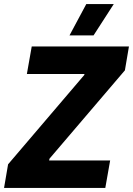

<svg xmlns="http://www.w3.org/2000/svg" viewBox="-40 -930 658 950"><path d="M-20 0H481L505 -136H203L205 -145L578 -582L598 -700H117L93 -564H378L377 -559L0 -117ZM523 -910H387L304 -755H423Z"/></svg>

Font: Fixel Text 20240404
Style: Bold Italic
Weight: 700
Width: 4
Italic angle: -10°
Designer: AlfaBravo + MacPaw
Foundry: Kyrylo Tkachov, Marchela Mozhyna, Serhii Makarenko, Maria Weinstein, Zakhar Kryvoshyya
Version: Version 1.211;Glyphs 3.2 (3225)